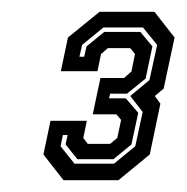

<svg xmlns="http://www.w3.org/2000/svg" viewBox="-20 -720 316 325"><path d="M87.5 -415 53.5 -458.5 65.5 -515.5H127L121 -486.5L128.5 -476.5H166.5L178.5 -486.5L185 -517L177 -526.5H137L150 -588H190L202.5 -599L208.5 -628.5L200.5 -638.5H162.5L151 -628.5L145 -599.5H83L95 -656.5L148.5 -700H241.5L275.5 -656.5L257 -570L242 -557.5L251.5 -544.5L233.5 -458.5L180.5 -415ZM106 -443H173L209 -472.5L221.5 -530.5L200.5 -557.5L233 -584.5L246 -644L222 -673.5H155L119 -644L114.5 -624H122.5L126.5 -641.5L156.5 -666H217.5L238 -641.5L226.5 -587L195 -561.5H166.5L164.5 -553.5H193L214 -529L202.5 -475.5L172 -450.5H111L91 -475.5L94.5 -491.5H86.5L82.5 -472.5Z"/></svg>

Font: Tourney Condensed Regular
Style: Bold Italic
Weight: 700
Width: 3
Italic angle: -12°
Designer: Tyler Finck
Foundry: Etcetera Type Co
Version: Version 1.010; ttfautohint (v1.8.3)